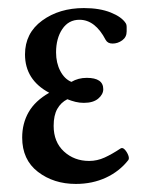

<svg xmlns="http://www.w3.org/2000/svg" viewBox="-20 -445 353 476"><path d="M168 11Q113 11 74 -19Q35 -49 35 -104Q35 -139 51 -167Q67 -195 102 -215Q42 -247 42 -310Q42 -363 84.5 -394Q127 -425 188 -425Q227 -425 254.5 -414Q282 -403 292 -387Q294 -384 294 -378.5Q294 -373 294 -367Q294 -353 283 -345Q272 -337 259 -337Q247 -337 242 -346Q216 -396 177 -396Q150 -396 134.5 -373Q119 -350 119 -315Q119 -289 129.5 -269Q140 -249 157 -242Q174 -252 195 -252Q236 -252 236 -224Q236 -211 223.5 -200.5Q211 -190 188 -190Q177 -190 167 -192.5Q157 -195 147 -199Q131 -191 122 -175Q113 -159 113 -133Q113 -93 138.5 -69.5Q164 -46 201 -46Q221 -46 239.5 -54.5Q258 -63 279 -77Q284 -80 289.5 -74Q295 -68 298 -60Q301 -52 298 -48Q276 -20 242.5 -4.5Q209 11 168 11Z"/></svg>

Font: Junicode Two Beta Condensed
Style: Regular
Weight: 400
Width: 3
Designer: Peter S. Baker
Foundry: Briery Creek Software
Version: Version 1.053; ttfautohint (v1.8.4)